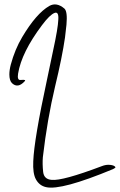

<svg xmlns="http://www.w3.org/2000/svg" viewBox="-20 -852 543 870"><path d="M271.9 -813.1C248.2 -833.4 225.3 -837.3 203.3 -825C163.7 -802.1 122.8 -755 80.5 -683.8C58.5 -646.8 41.4 -605.4 29 -559.7C24.6 -543 22.4 -528 22.4 -514.8C22.4 -496.3 26.4 -483.1 34.3 -475.2C51.9 -458.5 70.8 -461.1 91.1 -483.1C98.1 -489.3 92.4 -491.5 73.9 -489.7C62.5 -488 58.5 -497.6 62 -518.8C72.6 -583 108.7 -656 170.3 -737.9C194 -769.6 213 -788 227 -793.3C240.2 -798.6 246 -788.5 244.2 -763C243.3 -737.4 235.4 -690.4 220.4 -621.7C212.5 -584.8 203.3 -540.8 192.7 -489.7C154 -310.2 133.3 -187.4 130.7 -121.4C128.9 -84.5 132.9 -57.2 142.6 -39.6C153.1 -20.2 168.5 -8.4 188.8 -4C234.5 6.6 335.7 -20.7 492.4 -85.8C499.4 -89.3 502.9 -92 502.9 -93.7V-95C499.4 -100.3 491.5 -103.6 479.2 -104.9C466.8 -106.3 454.1 -104.3 440.9 -99C322.1 -54.1 246.4 -33.4 213.8 -37C191 -38.7 178.2 -50.6 175.6 -72.6C172.9 -97.2 172.5 -119.7 174.2 -139.9C187.4 -253.4 205.9 -360.4 229.7 -460.7C250.8 -547.8 265.8 -621.7 274.6 -682.4C277.2 -704.4 279.4 -723.8 281.2 -740.5C284.7 -780.1 281.6 -804.3 271.9 -813.1Z"/></svg>

Font: Impossible
Style: Reguler
Weight: 400
Designer: Ahsan Design
Foundry: Designer
Version: Version 3.16.0